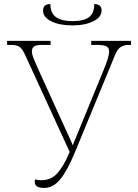

<svg xmlns="http://www.w3.org/2000/svg" viewBox="-20 -915 680 945"><path d="M197 10Q151 10 151 -20Q151 -26 153 -32Q168 -28 184 -28Q230 -28 260.5 -60.5Q291 -93 319 -158L323 -167L103 -646Q90 -674 76.5 -684Q63 -694 33 -694H15V-714H229V-694H187Q156 -694 146.5 -685.5Q137 -677 137 -663Q137 -647 147 -623.5Q157 -600 167 -577L321 -239Q326 -229 330 -219.5Q334 -210 338 -200Q342 -210 346 -220Q350 -230 354 -239L489 -568Q503 -602 510 -624.5Q517 -647 517 -663Q517 -679 504.5 -686.5Q492 -694 454 -694H429V-714H625V-694H613Q592 -694 575.5 -684.5Q559 -675 547 -646L349 -166Q312 -76 277 -33Q242 10 197 10ZM336 -790Q273 -790 232.5 -810Q192 -830 192 -863Q192 -895 228 -895Q228 -850 256 -830.5Q284 -811 336 -811Q392 -811 418 -830.5Q444 -850 444 -895Q480 -895 480 -863Q480 -831 439.5 -810.5Q399 -790 336 -790Z"/></svg>

Font: Noto Serif Thin
Style: Regular
Weight: 100
Designer: Monotype Design Team
Foundry: Monotype Imaging Inc.
Version: Version 2.015